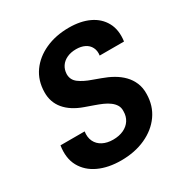

<svg xmlns="http://www.w3.org/2000/svg" viewBox="-168 -842 940 984"><g transform="rotate(-30 302.0 -350.0)"><path d="M269 12Q193 12 137 -14Q81 -40 53.5 -89.5Q26 -139 37 -211H180Q175 -178 187 -153Q199 -128 225 -114.5Q251 -101 286 -101Q322 -101 348.5 -113.5Q375 -126 389.5 -148.5Q404 -171 404 -201Q405 -222 396 -237Q387 -252 371 -264Q355 -276 334.5 -285Q314 -294 289.5 -302.5Q265 -311 240 -320Q172 -344 136.5 -386.5Q101 -429 102 -488Q103 -556 138.5 -606Q174 -656 235.5 -684Q297 -712 375 -712Q444 -712 494 -688.5Q544 -665 569 -619.5Q594 -574 585 -509H441Q445 -536 434.5 -556.5Q424 -577 402.5 -587.5Q381 -598 352 -598Q321 -598 297.5 -587Q274 -576 261 -556.5Q248 -537 247 -511Q247 -493 254 -479.5Q261 -466 274.5 -456Q288 -446 306 -437Q324 -428 346 -420.5Q368 -413 391 -404Q425 -392 454 -375.5Q483 -359 505 -336.5Q527 -314 539.5 -284.5Q552 -255 551 -218Q550 -149 513.5 -97.5Q477 -46 413.5 -17Q350 12 269 12Z"/></g></svg>

Font: DM Sans 20pt
Style: Bold Italic
Weight: 700
Italic angle: -10°
Version: Version 4.004;gftools[0.9.30]